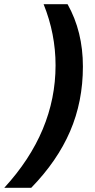

<svg xmlns="http://www.w3.org/2000/svg" viewBox="-92 -734 451 912"><path d="M229 -713.9Q301.8 -584.5 301.8 -418Q301.8 -251.5 241 -110.4Q180.2 30.8 56.2 158.2H-71.8Q171.9 -107.4 171.9 -423.8Q171.9 -573.2 115.2 -713.9Z"/></svg>

Font: Open Sans Hebrew
Style: Bold Italic
Weight: 700
Italic angle: -12°
Foundry: Ascender Corporation, Yanek Iontef
Version: Version 2.001;PS 002.001;hotconv 1.0.70;makeotf.lib2.5.58329